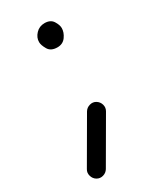

<svg xmlns="http://www.w3.org/2000/svg" viewBox="-164 -559 622 744"><g transform="rotate(-30 146.5 -186.5)"><path d="M113.3 -447.3Q113.3 -467.3 128.9 -483.9Q144.5 -500.5 168 -500.5Q194.3 -500.5 205.6 -482.7Q216.8 -464.8 216.8 -450.7Q216.8 -431.6 203.4 -412.8Q189.9 -394 165.5 -394Q136.2 -394 124.8 -413.8Q113.3 -433.6 113.3 -447.3ZM41 121.6Q28.3 113.8 24.2 98.9Q20 84 27.8 71.3L140.1 -122.1Q147.9 -134.8 162.8 -138.9Q177.7 -143.1 190.4 -135.3Q203.1 -127.4 207.3 -112.8Q211.4 -98.1 203.6 -85L91.3 108.4Q83.5 121.1 68.8 125.2Q54.2 129.4 41 121.6Z"/></g></svg>

Font: Mikhak-DS1-FD Regular
Style: Regular
Weight: 400
Designer: Amin Abedi
Version: Version 3.2